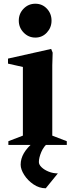

<svg xmlns="http://www.w3.org/2000/svg" viewBox="-20 -779 402 1032"><path d="M25 0V-20L103 -50V-419L23 -437V-464L255 -516L263 -496L261 -428V-50L339 -20V0ZM170 -577Q133 -577 107 -604Q81 -631 81 -668Q81 -706 107 -732.5Q133 -759 170 -759Q207 -759 232 -732.5Q257 -706 257 -668Q257 -631 232 -604Q207 -577 170 -577ZM226 233Q191 233 160 212Q129 191 110 161Q91 131 91 106Q91 74 108.5 44Q126 14 164 -18H245Q215 7 202 38Q189 69 189 92Q189 106 203.5 120Q218 134 241.5 143.5Q265 153 291 153Z"/></svg>

Font: Wittgenstein Extrabold
Style: Regular
Weight: 800
Designer: Jörg Drees
Foundry: Jörg Drees
Version: Version 1.303; ttfautohint (v1.8.4.7-5d5b)